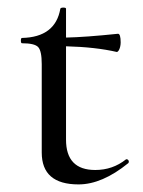

<svg xmlns="http://www.w3.org/2000/svg" viewBox="-20 -474 378 506"><path d="M312 -54Q314 -55 316.5 -53.5Q319 -52 319.5 -49Q320 -46 318 -44Q249 12 187 12Q90 12 90 -72V-305Q90 -340 80.5 -350Q71 -360 38 -360Q35 -360 35 -367Q35 -374 38 -374Q126 -376 139 -451Q140 -454 147 -454Q154 -454 154 -451V-375Q204 -376 291 -385Q298 -385 298 -362Q298 -356 296.5 -350Q295 -344 292.5 -340.5Q290 -337 288 -337Q232 -350 154 -352V-106Q154 -26 231 -26Q277 -26 312 -54Z"/></svg>

Font: Cormorant Garamond Book
Style: Regular
Weight: 500
Designer: Christian Thalmann (Catharsis Fonts)
Version: Version 1.000;PS 002.000;hotconv 1.0.88;makeotf.lib2.5.64775